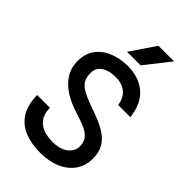

<svg xmlns="http://www.w3.org/2000/svg" viewBox="-282 -1055 1164 1164"><g transform="rotate(45 300.0 -473.0)"><path d="M305 10Q228.5 10 170 -13.2Q111.5 -36.5 78.2 -88.2Q45 -140 43.5 -225H152.5Q154 -172 176.5 -142.5Q199 -113 234.5 -101.2Q270 -89.5 310 -89.5Q354.5 -89.5 385 -103Q415.5 -116.5 431.2 -138.8Q447 -161 447 -186Q447 -223 430 -245.8Q413 -268.5 377 -285Q341 -301.5 284.5 -318.5Q224 -337 175.5 -367.8Q127 -398.5 99 -442.5Q71 -486.5 71 -543.5Q71 -609.5 104 -652.8Q137 -696 191.2 -717.2Q245.5 -738.5 308 -738.5Q402.5 -738.5 464 -687Q525.5 -635.5 538 -529.5H433.5Q429 -564 412.5 -588.5Q396 -613 368.8 -626Q341.5 -639 303 -639Q248 -639 213 -616.2Q178 -593.5 178 -548Q178 -516.5 188.5 -493.2Q199 -470 230.5 -450.2Q262 -430.5 324.5 -408.5Q369.5 -393 411 -375.8Q452.5 -358.5 485 -335Q517.5 -311.5 536.5 -277.2Q555.5 -243 555.5 -192.5Q556 -129.5 523.5 -84Q491 -38.5 434.2 -14.2Q377.5 10 305 10ZM360 -795.5H243.5L352.5 -956H486Z"/></g></svg>

Font: Spline Sans Mono Medium
Style: Regular
Weight: 500
Monospace: yes
Version: Version 1.004